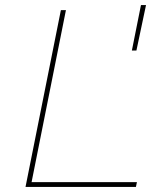

<svg xmlns="http://www.w3.org/2000/svg" viewBox="-20 -740 620 760"><path d="M221 -700H241L105 -19H522L518 0H81ZM538 -720H558L520 -540H502Z"/></svg>

Font: Montserrat Alternates Thin
Style: Italic
Weight: 250
Italic angle: -11.3°
Designer: Julieta Ulanovsky
Foundry: Julieta Ulanovsky
Version: Version 7.200